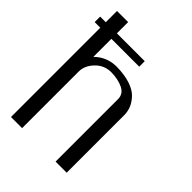

<svg xmlns="http://www.w3.org/2000/svg" viewBox="-226 -903 1014 1014"><g transform="rotate(45 281.0 -396.0)"><path d="M42 -792H125V-708H333V-667H125V-532.2Q175.8 -583 250 -583Q308.6 -582 351.1 -567.9Q393.6 -553.7 415.5 -530.3Q437.5 -506.8 447.3 -483.4Q457 -460 458 -433.6V0H375V-468.8Q374 -505.9 337.9 -523.4Q301.8 -541 250 -542Q197.3 -542 161.1 -504.4Q125 -466.8 125 -422.9V-421.9V0H42V-667H0V-708H42Z"/></g></svg>

Font: wanta
Style: Medium
Weight: 500
Version: Version 0.91